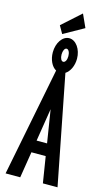

<svg xmlns="http://www.w3.org/2000/svg" viewBox="-144 -1016 602 1064"><g transform="rotate(15 156.5 -483.5)"><path d="M110 -827 226 -892 192 -967 85 -871ZM221 0H305L183 -624C208 -640 225 -675 225 -716C225 -770 193 -815 155 -815C116 -815 86 -770 86 -716C86 -674 104 -637 130 -623L7 0H91L115 -150H197ZM155 -680C144 -680 136 -696 136 -717C136 -738 144 -755 155 -755C167 -755 175 -738 175 -717C175 -696 167 -680 155 -680ZM156 -408 186 -220H126Z"/></g></svg>

Font: Inconsolata ExtraCondensed
Style: Bold
Weight: 700
Width: 2
Monospace: yes
Designer: Raph Levien, Cyreal, Brenton Simpson
Foundry: Raph Levien, Cyreal, Google
Version: Version 3.100